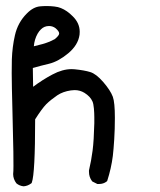

<svg xmlns="http://www.w3.org/2000/svg" viewBox="-20 -496 540 648"><path d="M24.4 91.8V91.3Q25.4 83 25.4 64.2Q25.4 45.4 25.1 16.4Q24.9 -12.7 22.2 -113Q19.5 -213.4 19.5 -249.3Q19.5 -285.2 20 -295.9Q21.5 -337.9 30.3 -376.5Q40 -419.9 70.3 -450.2Q92.3 -472.7 115.7 -474.6Q125.5 -475.6 137.9 -475.6Q150.4 -475.6 163.3 -474.1Q176.3 -472.7 185.5 -468.8Q206.5 -460.4 225.6 -440.9Q249 -418 249 -388.7Q249 -383.8 248.5 -378.9Q243.7 -343.8 210 -315.9Q177.2 -288.6 145.5 -280.8Q118.2 -274.4 90.8 -266.6L91.8 -203.1Q123 -226.6 157 -244.6Q190.9 -262.7 221.7 -262.7Q226.6 -262.7 231.9 -262.2Q265.1 -258.8 284.2 -252.9Q304.2 -247.1 328.4 -219.2Q352.5 -191.4 360.8 -169.4Q367.7 -150.4 367.7 -98.1Q367.7 -60.1 365.5 -25.4Q363.3 9.3 360.8 30.3Q355.5 72.3 341.8 114.7L339.8 116.7Q329.1 125 314 125Q312 125 308.6 125L292 116.7L290.5 115.2Q280.3 101.6 280.3 84Q280.3 80.6 280.3 79.1Q288.1 46.4 292.5 12.2Q296.9 -22 298.3 -80.1Q298.3 -88.4 298.3 -101.1Q298.3 -113.8 296.9 -130.1Q295.4 -146.5 292 -153.8Q284.7 -170.4 265.1 -182.6Q250 -191.9 231.9 -191.9Q225.6 -191.9 219.2 -190.9Q192.4 -187 173.3 -174.3Q151.9 -159.7 136.2 -144.5Q121.1 -128.9 98.6 -93.3Q98.6 89.4 87.4 120.1L86.4 122.1L84.5 123.5Q73.2 131.8 59.6 132.8Q45.4 131.3 35.2 122.6Q24.4 107.9 24.4 91.8ZM168 -400.4Q158.2 -408.2 145.5 -408.2Q129.4 -408.2 118.2 -397Q112.3 -391.6 106.9 -382.3Q96.2 -363.3 94.2 -339.8Q127 -347.2 147.5 -355.5Q156.2 -359.4 164.6 -363.8Q179.7 -376 179.7 -383.1Q179.7 -390.1 168 -400.4Z"/></svg>

Font: Bakudai
Style: Bold
Weight: 700
Version: Version 1.48